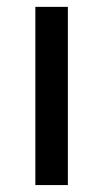

<svg xmlns="http://www.w3.org/2000/svg" viewBox="-20 -534 298 554"><path d="M82 -514.2H175.8V0H82Z"/></svg>

Font: Sarala
Style: Regular
Weight: 400
Designer: Andres Torresi
Foundry: Huerta Tipografica
Version: Version 1.004;PS 001.003;hotconv 1.0.70;makeotf.lib2.5.58329